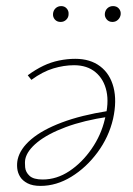

<svg xmlns="http://www.w3.org/2000/svg" viewBox="-20 -605 438 630"><path d="M113 5Q87 5 70.5 -3.5Q54 -12 46 -25Q38 -38 36.5 -53Q35 -68 38 -82Q46 -117 82.5 -148Q119 -179 182.5 -203Q246 -227 335 -241L336 -222Q255 -210 196 -188Q137 -166 103 -138.5Q69 -111 63 -83Q61 -72 62.5 -56Q64 -40 77 -28Q90 -16 120 -16Q166 -16 207.5 -43.5Q249 -71 280.5 -116.5Q312 -162 324 -214Q338 -266 329.5 -305.5Q321 -345 293.5 -368Q266 -391 223 -391Q190 -391 155 -380.5Q120 -370 83 -343L71 -358Q97 -377 122 -389Q147 -401 174 -406.5Q201 -412 227 -412Q276 -412 308.5 -387.5Q341 -363 352.5 -318.5Q364 -274 351 -215Q337 -155 300 -105Q263 -55 214 -25Q165 5 113 5ZM179 -533Q167 -533 160 -541Q153 -549 154 -560Q155 -571 162.5 -578Q170 -585 181 -585Q192 -585 199 -577Q206 -569 205 -558Q205 -548 197.5 -540.5Q190 -533 179 -533ZM349 -533Q337 -533 330 -541.5Q323 -550 324 -560Q325 -571 332.5 -578Q340 -585 351 -585Q363 -585 370 -577Q377 -569 376 -558Q375 -548 367.5 -540.5Q360 -533 349 -533Z"/></svg>

Font: Ysabeau Infant Thin
Style: Italic
Weight: 250
Italic angle: -12°
Designer: Christian Thalmann (Catharsis Fonts)
Version: Version 2.001;gftools[0.9.30]; featfreeze: ss01,ss02,lnum